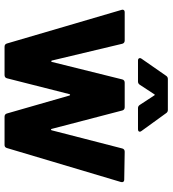

<svg xmlns="http://www.w3.org/2000/svg" viewBox="22 -762 740 823"><g transform="rotate(90 391.5 -350.0)"><path d="M166 -10 22 -501 21 -505Q21 -515 32 -515H153Q164 -515 167 -505L239 -203Q240 -200 242 -200Q244 -200 245 -203L320 -505Q323 -515 334 -515H439Q450 -515 453 -505L532 -202Q533 -199 535 -199Q537 -199 538 -202L616 -505Q619 -515 630 -515L750 -513Q756 -513 758.5 -509.5Q761 -506 760 -500L614 -10Q611 0 601 0H480Q469 0 466 -10L389 -278Q388 -281 386 -281Q384 -281 383 -278L315 -10Q312 0 301 0H180Q169 0 166 -10ZM231 -587 304 -692Q309 -700 318 -700H451Q460 -700 465 -692L541 -587Q544 -583 544 -580Q544 -572 533 -572H443Q434 -572 429 -580L389 -641Q386 -647 383 -641L343 -580Q338 -572 329 -572H239Q232 -572 229.5 -576.5Q227 -581 231 -587Z"/></g></svg>

Font: UMi
Style: Bold
Weight: 700
Designer: Peter Middis
Foundry: We Are UMi
Version: Version 1.0